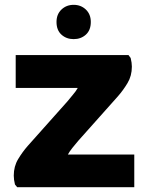

<svg xmlns="http://www.w3.org/2000/svg" viewBox="-20 -775 610 795"><path d="M51 0 42 -11Q37 -31 37 -48Q37 -86 55 -116Q73 -146 95 -171L259 -355Q270 -369 282.5 -383.5Q295 -398 302 -411H45V-547H512L521 -535Q526 -515 526 -499Q526 -461 508 -431Q490 -401 468 -376L304 -192Q292 -178 280 -163Q268 -148 261 -135H536V0ZM285 -613Q255 -613 234.5 -631.5Q214 -650 214 -684Q214 -716 234.5 -735.5Q255 -755 285 -755Q315 -755 335.5 -735.5Q356 -716 356 -684Q356 -650 335.5 -631.5Q315 -613 285 -613Z"/></svg>

Font: Kufam
Style: Bold
Weight: 700
Designer: Wael Morcos, Artur Schmal
Foundry: Original Type
Version: Version 1.300; ttfautohint (v1.8.3)